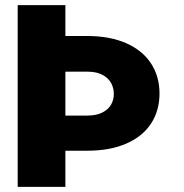

<svg xmlns="http://www.w3.org/2000/svg" viewBox="-20 -727 714 747"><path d="M234.4 -707V-586.9H319.3Q408.2 -586.9 471.7 -558.6Q535.2 -530.3 567.9 -479.7Q600.6 -429.2 600.6 -363.3Q600.6 -296.9 567.9 -246.6Q535.2 -196.3 471.7 -168.5Q408.2 -140.6 319.3 -140.6H234.4V0H48.8V-707ZM319.3 -277.3Q355.5 -277.3 378.9 -289.6Q402.3 -301.8 412.6 -320.8Q422.9 -339.8 422.9 -361.3Q422.9 -383.8 412.6 -403.3Q402.3 -422.9 379.2 -435.5Q356 -448.2 319.3 -448.2H234.4V-277.3Z"/></svg>

Font: Pretendard JP Black
Style: Regular
Weight: 900
Designer: Base glyphs from Inter by Rasmus Andersson; Hangeul glyphs from Noto Sans CJK(Source Han Sans) by Jang Soo-young and Kan
Foundry: Kil Hyung-jin
Version: Version 1.309